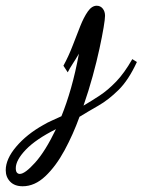

<svg xmlns="http://www.w3.org/2000/svg" viewBox="-215 -369 497 669"><path d="M-136 280Q-164 280 -179.5 264Q-195 248 -195 224Q-195 185 -158.5 142Q-122 99 -65 67Q-50 58 -34 51Q-18 44 -1 36Q17 -8 32.5 -62.5Q48 -117 60 -182Q49 -163 38.5 -147Q28 -131 21 -117L6 -140Q24 -173 38 -209.5Q52 -246 64.5 -277.5Q77 -309 91 -329Q105 -349 122 -349Q135 -349 143 -339Q151 -329 151 -314Q151 -303 146 -273Q141 -243 131.5 -199Q122 -155 108 -104Q94 -53 76 -1Q105 -18 133 -36.5Q161 -55 189.5 -84.5Q218 -114 246 -163L262 -153Q233 -90 198 -55.5Q163 -21 128 -1Q93 19 62 38Q40 99 10 154.5Q-20 210 -57 245Q-94 280 -136 280ZM-146 237Q-128 237 -92.5 197.5Q-57 158 -20 81Q-90 116 -125 152.5Q-160 189 -160 217Q-160 228 -156 232.5Q-152 237 -146 237Z"/></svg>

Font: Dancing Script SemiBold
Style: Regular
Weight: 600
Designer: Pablo Impallari
Foundry: Pablo Impallari
Version: Version 2.001